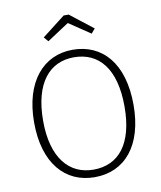

<svg xmlns="http://www.w3.org/2000/svg" viewBox="-102 -1039 949 1131"><g transform="rotate(-10 373.0 -473.0)"><path d="M242 -824 373 -910 501 -824 524 -851 387 -958H357L219 -851ZM373 -750C198 -750 76 -611 76 -367C76 -122 197 12 373 12C554 12 671 -126 671 -368C671 -618 550 -750 373 -750ZM373 -705C521 -705 617 -596 617 -368C617 -144 524 -33 373 -33C229 -33 130 -144 130 -367C130 -595 228 -705 373 -705Z"/></g></svg>

Font: Glow Sans SC Normal Light
Style: Regular
Weight: 300
Designer: Ryoko NISHIZUKA (kana, bopomofo & ideographs); Paul D. Hunt (Latin, Greek & Cyrillic); Sandoll Communications, Soo-young
Version: Version 0.93